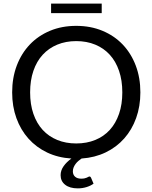

<svg xmlns="http://www.w3.org/2000/svg" viewBox="-20 -867 840 1058"><path d="M540.5 -794.5H261.5V-847H540.5ZM146 -358Q146 -292 164 -239.8Q182 -187.5 215.2 -151.2Q248.5 -115 295.5 -95.8Q342.5 -76.5 400 -76.5Q458 -76.5 505 -95.8Q552 -115 585 -151.2Q618 -187.5 636 -239.8Q654 -292 654 -358Q654 -424 636 -476.5Q618 -529 585 -565.2Q552 -601.5 505 -621Q458 -640.5 400 -640.5Q342.5 -640.5 295.5 -621Q248.5 -601.5 215.2 -565.2Q182 -529 164 -476.5Q146 -424 146 -358ZM495.5 145Q480.5 156.5 457.2 163.8Q434 171 408.5 171Q364.5 171 339.2 151.2Q314 131.5 314 98.5Q314 72 330.5 48.8Q347 25.5 373.5 6.5Q300 2 240 -26.5Q180 -55 137 -103Q94 -151 70.5 -215.8Q47 -280.5 47 -358Q47 -438.5 72.5 -505.8Q98 -573 144.5 -621.8Q191 -670.5 256 -697.5Q321 -724.5 400 -724.5Q479 -724.5 544.2 -697.5Q609.5 -670.5 656 -621.8Q702.5 -573 728 -505.8Q753.5 -438.5 753.5 -358Q753.5 -281 730.2 -216.5Q707 -152 664.5 -104Q622 -56 562.2 -27.2Q502.5 1.5 429.5 6.5Q420.5 12.5 412 19.8Q403.5 27 396.8 36Q390 45 385.8 55.2Q381.5 65.5 381.5 77Q381.5 96 393.8 106.8Q406 117.5 427 117.5Q438.5 117.5 446 115.8Q453.5 114 458.5 111.8Q463.5 109.5 466.8 107.5Q470 105.5 472.5 105.5Q476 105.5 478.2 107.5Q480.5 109.5 481.5 112Z"/></svg>

Font: Lato 2
Style: Regular
Weight: 400
Designer: Lukasz Dziedzic with Adam Twardoch and Botio Nikoltchev
Foundry: tyPoland Lukasz Dziedzic
Version: Version 2.015; 2015-08-06; http://www.latofonts.com/